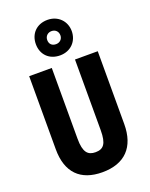

<svg xmlns="http://www.w3.org/2000/svg" viewBox="-182 -1167 943 1205"><g transform="rotate(-20 289.5 -564.5)"><path d="M289 -836C361 -836 409 -888 409 -955C409 -1022 359 -1073 289 -1073C216 -1073 169 -1023 169 -954C169 -885 216 -836 289 -836ZM289 -911C260 -911 245 -929 245 -954C245 -980 264 -998 289 -998C315 -998 333 -980 333 -954C333 -929 314 -911 289 -911ZM519 -294V-780H367V-308C367 -217 343 -189 290 -189C239 -189 212 -216 212 -307V-780H61V-292C61 -136 142 -56 288 -56C438 -56 519 -140 519 -294Z"/></g></svg>

Font: Noto Sans Malayalam UI ExtraCondensed ExtraBold
Style: Regular
Weight: 800
Width: 2
Designer: Jelle Bosma - Monotype Design Team
Foundry: Monotype Imaging Inc.
Version: Version 2.104